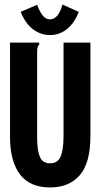

<svg xmlns="http://www.w3.org/2000/svg" viewBox="-20 -810 440 843"><path d="M200 13Q111 13 67.5 -44.5Q24 -102 24 -210V-623H152V-614Q146 -608 144.5 -600.5Q143 -593 143 -577V-209Q143 -150 155 -121.5Q167 -93 200 -93Q234 -93 246.5 -123.5Q259 -154 259 -212V-623H377V-213Q377 -94 330 -40.5Q283 13 200 13ZM254 -790 326 -758Q306 -707 273 -681.5Q240 -656 199 -656Q159 -656 125 -681.5Q91 -707 71 -758L143 -789Q154 -759 167.5 -742Q181 -725 199 -725Q218 -725 232 -742Q246 -759 254 -790Z"/></svg>

Font: Inconsolata Condensed Black
Style: Regular
Weight: 900
Width: 3
Monospace: yes
Designer: Raph Levien, Cyreal, Brenton Simpson
Foundry: Raph Levien, Cyreal, Google
Version: Version 3.001; ttfautohint (v1.8.2.53-6de2)